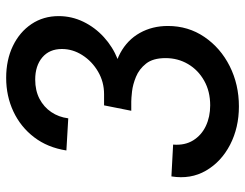

<svg xmlns="http://www.w3.org/2000/svg" viewBox="-104 -664 776 607"><g transform="rotate(-90 283.5 -360.0)"><path d="M251 7.8Q184.1 7.8 130.1 -20Q76.2 -47.9 48.1 -96.2Q20 -144.5 29.8 -205.6L130.4 -200.2Q127.4 -163.1 143.8 -136.7Q160.2 -110.4 189.2 -96.7Q218.3 -83 254.4 -83Q298.8 -83 332.5 -102.1Q366.2 -121.1 385 -153.1Q403.8 -185.1 403.8 -224.1Q403.8 -263.7 386.5 -285.6Q369.1 -307.6 344.7 -317.6Q320.3 -327.6 298.3 -330.1Q276.4 -332.5 266.6 -332.5H237.3L254.4 -418.5H290Q328.6 -418.5 361.1 -437.5Q393.6 -456.5 413.1 -487.1Q432.6 -517.6 432.6 -551.8Q432.6 -591.3 406 -613.8Q379.4 -636.2 335.9 -636.2Q301.3 -636.2 275.1 -622.6Q249 -608.9 233.2 -585.4Q217.3 -562 213.4 -531.7L111.8 -537.6Q121.1 -597.2 153.6 -639.6Q186 -682.1 234.9 -705.1Q283.7 -728 341.3 -728Q397.9 -728 442.1 -706.8Q486.3 -685.5 511.5 -647.9Q536.6 -610.4 536.6 -562Q536.6 -521 518.8 -484.1Q501 -447.3 470.2 -419.2Q439.5 -391.1 400.4 -375.5Q361.3 -359.9 318.4 -361.8L319.3 -388.7Q378.4 -389.6 419.9 -367.2Q461.4 -344.7 483.4 -305.4Q505.4 -266.1 505.4 -216.8Q505.4 -152.3 470.7 -101.3Q436 -50.3 378.2 -21.2Q320.3 7.8 251 7.8Z"/></g></svg>

Font: Reddit Sans Medium
Style: Italic
Weight: 500
Italic angle: -11.25°
Designer: Stephen Hutchings
Version: Version 1.013